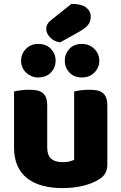

<svg xmlns="http://www.w3.org/2000/svg" viewBox="-20 -948 622 984"><path d="M346 -928Q398 -928 421.5 -909.5Q445 -891 445 -863Q445 -837 431 -820Q417 -803 385 -785L289 -731Q259 -734 238 -755Q217 -776 217 -800Q217 -826 243 -846ZM52 -479Q62 -482 83.5 -485Q105 -488 128 -488Q150 -488 167.5 -485Q185 -482 197 -473Q209 -464 215.5 -448.5Q222 -433 222 -408V-193Q222 -152 242 -134.5Q262 -117 300 -117Q323 -117 337.5 -121Q352 -125 360 -129V-479Q370 -482 391.5 -485Q413 -488 436 -488Q458 -488 475.5 -485Q493 -482 505 -473Q517 -464 523.5 -448.5Q530 -433 530 -408V-104Q530 -54 488 -29Q453 -7 404.5 4.5Q356 16 299 16Q245 16 199.5 4Q154 -8 121 -33Q88 -58 70 -97.5Q52 -137 52 -193ZM88 -637Q88 -672 113 -697.5Q138 -723 175 -723Q217 -723 241 -697.5Q265 -672 265 -637Q265 -602 241 -576.5Q217 -551 175 -551Q157 -551 141 -558Q125 -565 113 -576.5Q101 -588 94.5 -603.5Q88 -619 88 -637ZM312 -637Q312 -672 335.5 -697.5Q359 -723 401 -723Q420 -723 436 -716Q452 -709 464 -697Q476 -685 482.5 -669.5Q489 -654 489 -637Q489 -602 464 -576.5Q439 -551 401 -551Q359 -551 335.5 -576.5Q312 -602 312 -637Z"/></svg>

Font: Baloo Bhaina
Style: Regular
Weight: 400
Designer: Manish Minz, Shuchita Grover and Ek Type
Foundry: Ek Type
Version: Version 1.443;PS 1.000;hotconv 16.6.51;makeotf.lib2.5.65220;